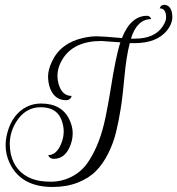

<svg xmlns="http://www.w3.org/2000/svg" viewBox="-20 -675 726 786"><path d="M195.2 90.4Q76 90.4 27.2 7.2Q-10.4 -57.6 10.4 -132.8Q31.2 -208 88.8 -237.6Q116 -251.2 148 -251.2Q232.8 -251.2 264 -185.6Q277.6 -156.8 277.6 -130.4Q277.6 -104 268 -80Q247.2 -24.8 200 -24.8Q185.6 -24.8 179.2 -36L177.6 -40Q212 -40 231.2 -88.8Q240.8 -112.8 240.8 -137.2Q240.8 -161.6 230.4 -187.2Q210.4 -236 146.4 -236Q82.4 -236 44.8 -173.6Q20 -132 20 -85.6Q20 -66.4 24 -45.6Q40.8 29.6 110.4 56.8Q141.6 68.8 188 68.8Q234.4 68.8 274.8 47.6Q315.2 26.4 340.4 -11.2Q365.6 -48.8 383.2 -94.4Q400.8 -140 412.4 -196.8Q424 -253.6 432 -304Q454.4 -447.2 472.8 -501.6Q398.4 -507.2 395.2 -507.2Q281.6 -507.2 236 -432.8Q215.2 -399.2 215.2 -364Q215.2 -347.2 220 -330.4Q234.4 -282.4 272.8 -282.4Q272.8 -276 266.4 -270.4Q260 -264.8 250.4 -264.8Q204.8 -264.8 185.6 -312Q176.8 -335.2 176.8 -362.4Q176.8 -389.6 192.8 -423.2Q228 -499.2 321.6 -520Q351.2 -526.4 375.6 -526.4Q400 -526.4 479.2 -519.2Q515.2 -610.4 582.4 -610.4Q588 -610.4 592.4 -606.8Q596.8 -603.2 599.2 -596.8Q540.8 -596.8 516 -516.8H532Q614.4 -516.8 647.2 -568.8Q660 -588.8 660 -603.2Q660 -640.8 633.6 -640.8Q638.4 -655.2 652 -655.2Q675.2 -655.2 683.2 -626.4Q685.6 -616 685.6 -606.4Q685.6 -577.6 663.2 -549.6Q620.8 -498.4 531.2 -498.4H511.2Q496.8 -442.4 489.6 -362Q482.4 -281.6 474 -229.2Q465.6 -176.8 454.8 -132.8Q444 -88.8 422.8 -46.4Q401.6 -4 372.8 25.2Q344 54.4 298.4 72.4Q252.8 90.4 195.2 90.4Z"/></svg>

Font: Rouge Script
Style: Regular
Weight: 400
Designer: Sabrina Mariela Lopez
Foundry: Typesenses
Version: Version 1.003